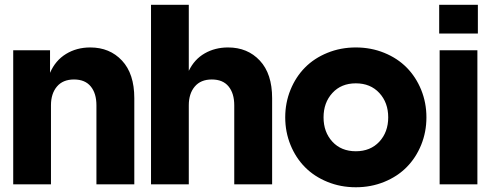

<svg xmlns="http://www.w3.org/2000/svg" viewBox="-20 -770 2049 802"><path d="M35.2 -560.1H189V-465.8Q211.4 -517.6 255.9 -544.7Q300.3 -571.8 356.9 -571.8Q438.5 -571.8 489.7 -516.8Q541 -461.9 541 -359.9V0H382.8V-330.1Q382.8 -379.9 359.1 -408.9Q335.4 -438 289.1 -438Q242.7 -438 217.8 -408.4Q192.9 -378.9 192.9 -330.1V0H35.2Z M958.5 -330.1Q958.5 -379.9 934.8 -408.9Q911.1 -438 864.7 -438Q818.4 -438 793.5 -408.4Q768.6 -378.9 768.6 -330.1V0H610.8V-750H768.6V-474.1Q792 -522.5 835.2 -547.1Q878.4 -571.8 932.6 -571.8Q1014.2 -571.8 1065.4 -516.8Q1116.7 -461.9 1116.7 -359.9V0H958.5Z M1347.7 -549.3Q1402.8 -571.8 1466.3 -571.8Q1529.8 -571.8 1585 -549.3Q1640.1 -526.9 1678.7 -487.8Q1717.3 -448.7 1739.3 -394.8Q1761.2 -340.8 1761.2 -279.8Q1761.2 -218.8 1739.3 -164.8Q1717.3 -110.8 1678.7 -71.8Q1640.1 -32.7 1585 -10.3Q1529.8 12.2 1466.3 12.2Q1402.8 12.2 1347.7 -10.3Q1292.5 -32.7 1253.9 -71.8Q1215.3 -110.8 1193.4 -164.8Q1171.4 -218.8 1171.4 -279.8Q1171.4 -340.8 1193.4 -394.8Q1215.3 -448.7 1253.9 -487.8Q1292.5 -526.9 1347.7 -549.3ZM1368.4 -381.6Q1331.5 -341.3 1331.5 -279.8Q1331.5 -218.3 1368.4 -178.2Q1405.3 -138.2 1466.3 -138.2Q1527.3 -138.2 1564.5 -178.2Q1601.6 -218.3 1601.6 -279.8Q1601.6 -341.3 1564.5 -381.6Q1527.3 -421.9 1466.3 -421.9Q1405.3 -421.9 1368.4 -381.6Z M1816.4 -560.1H1974.1V0H1816.4ZM1814.5 -629.9V-750H1976.1V-629.9Z"/></svg>

Font: TASA Explorer
Style: Regular
Weight: 900
Designer: Weizhong Zhang
Foundry: Local Remote
Version: Version 1.000;Glyphs 3.1.2 (3151)